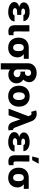

<svg xmlns="http://www.w3.org/2000/svg" viewBox="1925 -2732 1006 4896"><g transform="rotate(90 2428.0 -284.0)"><path d="M155.8 -269.5Q101.1 -284.7 71 -315.9Q41 -347.2 41 -385.7Q41 -433.6 72.8 -467.8Q104.5 -502 160.4 -519.5Q216.3 -537.1 288.1 -537.1Q351.6 -537.1 403.6 -518.1Q455.6 -499 486.3 -462.9Q517.1 -426.8 518.6 -377.9H361.3Q359.9 -400.4 337.9 -410.6Q315.9 -420.9 278.3 -420.9Q239.7 -420.9 219 -406.5Q198.2 -392.1 197.3 -371.1Q198.2 -349.1 220.5 -336.7Q242.7 -324.2 281.2 -324.2H359.4V-217.8H281.2Q242.7 -217.8 215.1 -204.1Q187.5 -190.4 187.5 -161.1Q187.5 -147 198 -134.8Q208.5 -122.6 229.2 -115Q250 -107.4 278.3 -107.4Q323.7 -107.4 346.2 -118.7Q368.7 -129.9 371.1 -152.3H526.4Q525.4 -100.6 492.2 -64Q459 -27.3 404.8 -8.8Q350.6 9.8 288.1 9.8Q216.3 9.8 158.2 -9Q100.1 -27.8 66.4 -62.7Q32.7 -97.7 32.2 -144.5Q33.2 -191.4 64.2 -223.9Q95.2 -256.3 155.8 -269.5Z M783.2 -530.3 780.3 -175.8Q780.8 -146 793.2 -135Q805.7 -124 835 -124Q854.5 -124 861.3 -125H877V-8.8Q833 5.9 785.2 5.9Q624.5 5.9 623 -153.3V-530.3Z M1196.3 -513.7H1479.5V-387.7H1362.8Q1398.4 -359.4 1420.7 -321.3Q1442.9 -283.2 1442.4 -242.2V-232.4Q1442.9 -162.1 1414.1 -107.2Q1385.3 -52.2 1329.8 -21.2Q1274.4 9.8 1198.2 9.8Q1117.2 9.8 1059.3 -23.9Q1001.5 -57.6 971.2 -116.7Q940.9 -175.8 940.4 -251V-262.7Q940.9 -335 970.9 -391.8Q1001 -448.7 1058.3 -481.2Q1115.7 -513.7 1196.3 -513.7ZM1198.2 -116.2Q1283.2 -116.2 1283.2 -251V-262.7Q1283.2 -319.3 1263.2 -353.5Q1243.2 -387.7 1196.3 -387.7Q1146 -387.7 1123.3 -353Q1100.6 -318.4 1100.6 -262.7V-251Q1100.6 -116.2 1198.2 -116.2Z M2075.2 -526.4Q2075.2 -484.9 2058.1 -445.1Q2041 -405.3 2009.3 -375.5Q2055.7 -347.7 2080.6 -302.5Q2105.5 -257.3 2105.5 -202.1Q2105.5 -141.6 2076.4 -94Q2047.4 -46.4 1997.6 -19.8Q1947.8 6.8 1887.7 6.8Q1812.5 6.8 1755.9 -33.2L1751 -31.2V199.2H1592.8V-492.2Q1592.8 -560.1 1625.2 -611.1Q1657.7 -662.1 1713.6 -689.5Q1769.5 -716.8 1837.9 -716.8Q1899.9 -716.8 1954.3 -694.3Q2008.8 -671.9 2042 -628.7Q2075.2 -585.4 2075.2 -526.4ZM1851.6 -128.9Q1880.4 -128.9 1902.3 -140.6Q1924.3 -152.3 1936.3 -172.6Q1948.2 -192.9 1948.2 -217.8Q1948.2 -245.6 1934.1 -264.6Q1919.9 -283.7 1896.7 -293.2Q1873.5 -302.7 1845.7 -302.7H1805.7V-418H1835Q1878.9 -418 1897.5 -441.9Q1916 -465.8 1916 -497.1Q1916 -532.2 1895.3 -553.2Q1874.5 -574.2 1837.9 -574.2Q1798.8 -574.2 1775.1 -550.3Q1751.5 -526.4 1751 -481.4V-229.5Q1751.5 -201.7 1763.4 -178.7Q1775.4 -155.8 1798.1 -142.3Q1820.8 -128.9 1851.6 -128.9Z M2166 -263.7Q2166 -345.2 2198.2 -407Q2230.5 -468.8 2290.8 -502.9Q2351.1 -537.1 2432.6 -537.1Q2514.2 -537.1 2574.5 -502.9Q2634.8 -468.8 2667 -407Q2699.2 -345.2 2699.2 -263.7Q2699.2 -182.1 2667 -120.4Q2634.8 -58.6 2574.5 -24.4Q2514.2 9.8 2432.6 9.8Q2351.1 9.8 2290.8 -24.4Q2230.5 -58.6 2198.2 -120.4Q2166 -182.1 2166 -263.7ZM2531.2 -264.6Q2531.2 -309.1 2519.8 -343.3Q2508.3 -377.4 2486.3 -396.2Q2464.4 -415 2433.6 -415Q2386.2 -415 2360.1 -374Q2334 -333 2334 -264.6Q2334 -196.3 2360.1 -155.3Q2386.2 -114.3 2433.6 -114.3Q2464.4 -114.3 2486.3 -133.1Q2508.3 -151.9 2519.8 -186Q2531.2 -220.2 2531.2 -264.6Z M3097.7 -85.9 3026.9 -291H3019.5L2918.9 0H2751L2942.9 -502.9L2931.6 -531.2Q2919.4 -561 2907.7 -573Q2896 -585 2876 -585Q2858.9 -585 2831.1 -576.2L2794.9 -702.1Q2816.9 -709.5 2836.4 -713.1Q2856 -716.8 2877.9 -716.8Q2946.8 -716.8 2997.1 -682.6Q3047.4 -648.4 3071.3 -585L3227.5 -175.8Q3237.3 -150.9 3244.1 -138.9Q3251 -127 3259 -121.6Q3267.1 -116.2 3279.3 -116.2Q3289.1 -116.2 3293 -117.2L3304.7 1Q3293.9 3.9 3275.1 6.3Q3256.3 8.8 3240.2 8.8Q3190.4 8.8 3153.6 -15.6Q3116.7 -40 3097.7 -85.9Z M3472.2 -269.5Q3417.5 -284.7 3387.5 -315.9Q3357.4 -347.2 3357.4 -385.7Q3357.4 -433.6 3389.2 -467.8Q3420.9 -502 3476.8 -519.5Q3532.7 -537.1 3604.5 -537.1Q3668 -537.1 3720 -518.1Q3772 -499 3802.7 -462.9Q3833.5 -426.8 3835 -377.9H3677.7Q3676.3 -400.4 3654.3 -410.6Q3632.3 -420.9 3594.7 -420.9Q3556.2 -420.9 3535.4 -406.5Q3514.6 -392.1 3513.7 -371.1Q3514.6 -349.1 3536.9 -336.7Q3559.1 -324.2 3597.7 -324.2H3675.8V-217.8H3597.7Q3559.1 -217.8 3531.5 -204.1Q3503.9 -190.4 3503.9 -161.1Q3503.9 -147 3514.4 -134.8Q3524.9 -122.6 3545.7 -115Q3566.4 -107.4 3594.7 -107.4Q3640.1 -107.4 3662.6 -118.7Q3685.1 -129.9 3687.5 -152.3H3842.8Q3841.8 -100.6 3808.6 -64Q3775.4 -27.3 3721.2 -8.8Q3667 9.8 3604.5 9.8Q3532.7 9.8 3474.6 -9Q3416.5 -27.8 3382.8 -62.7Q3349.1 -97.7 3348.6 -144.5Q3349.6 -191.4 3380.6 -223.9Q3411.6 -256.3 3472.2 -269.5Z M4099.6 -530.3 4096.7 -175.8Q4097.2 -146 4109.6 -135Q4122.1 -124 4151.4 -124Q4170.9 -124 4177.7 -125H4193.4V-8.8Q4149.4 5.9 4101.6 5.9Q3940.9 5.9 3939.5 -153.3V-530.3ZM4010.7 -766.6H4153.3L4064.5 -601.6H3969.7Z M4512.7 -513.7H4795.9V-387.7H4679.2Q4714.8 -359.4 4737.1 -321.3Q4759.3 -283.2 4758.8 -242.2V-232.4Q4759.3 -162.1 4730.5 -107.2Q4701.7 -52.2 4646.2 -21.2Q4590.8 9.8 4514.6 9.8Q4433.6 9.8 4375.7 -23.9Q4317.9 -57.6 4287.6 -116.7Q4257.3 -175.8 4256.8 -251V-262.7Q4257.3 -335 4287.4 -391.8Q4317.4 -448.7 4374.8 -481.2Q4432.1 -513.7 4512.7 -513.7ZM4514.6 -116.2Q4599.6 -116.2 4599.6 -251V-262.7Q4599.6 -319.3 4579.6 -353.5Q4559.6 -387.7 4512.7 -387.7Q4462.4 -387.7 4439.7 -353Q4417 -318.4 4417 -262.7V-251Q4417 -116.2 4514.6 -116.2Z"/></g></svg>

Font: Pretendard ExtraBold
Style: Regular
Weight: 800
Designer: Base glyphs from Inter by Rasmus Andersson; Hangeul glyphs from Noto Sans CJK(Source Han Sans) by Jang Soo-young and Kan
Foundry: Kil Hyung-jin
Version: Version 1.309